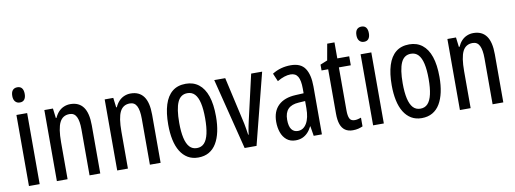

<svg xmlns="http://www.w3.org/2000/svg" viewBox="-60 -1079 3833 1429"><g transform="rotate(-10 1856.5 -364.5)"><path d="M146 -537V0H65V-537ZM107 -739Q130 -739 141.5 -724Q153 -709 153 -681Q153 -654 141.5 -639Q130 -624 107 -624Q85 -624 72 -639Q59 -654 59 -681Q59 -710 71.5 -724.5Q84 -739 107 -739Z M473 -547Q538 -547 571 -502Q604 -457 604 -364V0H523V-348Q523 -411 507 -443Q491 -475 455 -475Q403 -475 380 -429Q357 -383 357 -279V0H276V-537H341L350 -464H355Q367 -491 384.5 -509.5Q402 -528 425 -537.5Q448 -547 473 -547Z M929 -547Q994 -547 1027 -502Q1060 -457 1060 -364V0H979V-348Q979 -411 963 -443Q947 -475 911 -475Q859 -475 836 -429Q813 -383 813 -279V0H732V-537H797L806 -464H811Q823 -491 840.5 -509.5Q858 -528 881 -537.5Q904 -547 929 -547Z M1526 -269Q1526 -206 1515 -155Q1504 -104 1482 -67Q1460 -30 1425.5 -10Q1391 10 1344 10Q1299 10 1265.5 -10Q1232 -30 1209.5 -66.5Q1187 -103 1176 -154.5Q1165 -206 1165 -269Q1165 -358 1184.5 -420Q1204 -482 1244 -514.5Q1284 -547 1346 -547Q1403 -547 1443.5 -515.5Q1484 -484 1505 -422.5Q1526 -361 1526 -269ZM1248 -269Q1248 -201 1258.5 -154.5Q1269 -108 1290.5 -84.5Q1312 -61 1346 -61Q1380 -61 1401.5 -84Q1423 -107 1433.5 -153.5Q1444 -200 1444 -269Q1444 -338 1433.5 -384Q1423 -430 1401.5 -453Q1380 -476 1346 -476Q1294 -476 1271 -424.5Q1248 -373 1248 -269Z M1695 0 1560 -537H1643L1715 -218Q1720 -198 1724 -177.5Q1728 -157 1731.5 -136Q1735 -115 1738 -93H1742Q1743 -105 1745.5 -120.5Q1748 -136 1752 -155.5Q1756 -175 1761 -197L1839 -537H1922L1785 0Z M2139 -547Q2215 -547 2247 -499Q2279 -451 2279 -362V0H2217L2205 -74H2203Q2189 -46 2171 -27.5Q2153 -9 2130.5 0.5Q2108 10 2080 10Q2039 10 2012 -12.5Q1985 -35 1972.5 -71.5Q1960 -108 1960 -150Q1960 -230 2006 -274Q2052 -318 2137 -322L2198 -325V-360Q2198 -422 2181 -451Q2164 -480 2126 -480Q2104 -480 2079 -472Q2054 -464 2025 -447L1999 -508Q2031 -528 2066 -537.5Q2101 -547 2139 -547ZM2151 -263Q2096 -260 2069.5 -232.5Q2043 -205 2043 -152Q2043 -103 2060 -79.5Q2077 -56 2108 -56Q2150 -56 2174.5 -97.5Q2199 -139 2199 -212V-266Z M2539 -62Q2551 -62 2563 -65Q2575 -68 2587 -72V-6Q2571 1 2553 5.5Q2535 10 2512 10Q2477 10 2454 -6Q2431 -22 2420 -53.5Q2409 -85 2409 -133V-469H2359V-513L2413 -535L2435 -658H2490V-537H2580V-469H2490V-143Q2490 -103 2500 -82.5Q2510 -62 2539 -62Z M2747 -537V0H2666V-537ZM2708 -739Q2731 -739 2742.5 -724Q2754 -709 2754 -681Q2754 -654 2742.5 -639Q2731 -624 2708 -624Q2686 -624 2673 -639Q2660 -654 2660 -681Q2660 -710 2672.5 -724.5Q2685 -739 2708 -739Z M3215 -269Q3215 -206 3204 -155Q3193 -104 3171 -67Q3149 -30 3114.5 -10Q3080 10 3033 10Q2988 10 2954.5 -10Q2921 -30 2898.5 -66.5Q2876 -103 2865 -154.5Q2854 -206 2854 -269Q2854 -358 2873.5 -420Q2893 -482 2933 -514.5Q2973 -547 3035 -547Q3092 -547 3132.5 -515.5Q3173 -484 3194 -422.5Q3215 -361 3215 -269ZM2937 -269Q2937 -201 2947.5 -154.5Q2958 -108 2979.5 -84.5Q3001 -61 3035 -61Q3069 -61 3090.5 -84Q3112 -107 3122.5 -153.5Q3133 -200 3133 -269Q3133 -338 3122.5 -384Q3112 -430 3090.5 -453Q3069 -476 3035 -476Q2983 -476 2960 -424.5Q2937 -373 2937 -269Z M3519 -547Q3584 -547 3617 -502Q3650 -457 3650 -364V0H3569V-348Q3569 -411 3553 -443Q3537 -475 3501 -475Q3449 -475 3426 -429Q3403 -383 3403 -279V0H3322V-537H3387L3396 -464H3401Q3413 -491 3430.5 -509.5Q3448 -528 3471 -537.5Q3494 -547 3519 -547Z"/></g></svg>

Font: Noto Sans Khmer ExtraCondensed
Style: Regular
Weight: 400
Width: 2
Designer: Danh Hong and the Monotype Design Team
Foundry: Monotype Imaging Inc.
Version: Version 2.004